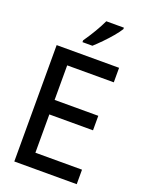

<svg xmlns="http://www.w3.org/2000/svg" viewBox="-171 -1024 843 1107"><g transform="rotate(20 250.0 -470.5)"><path d="M61 0V-714H444V-625H158V-413H426V-324H158V-89H444V0ZM195 -792Q251 -873 283 -941H391V-932Q378 -911 354.5 -883Q331 -855 304 -827.5Q277 -800 256 -781H195Z"/></g></svg>

Font: Noto Sans Mono ExtraCondensed Medium
Style: Regular
Weight: 500
Width: 2
Designer: Monotype Design Team
Foundry: Monotype Imaging Inc.
Version: Version 2.014